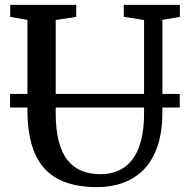

<svg xmlns="http://www.w3.org/2000/svg" viewBox="-20 -763 775 791"><path d="M380.5 8Q282.5 8 218.8 -25.8Q155 -59.5 124 -130Q93 -200.5 93 -310V-681L22 -693.5V-743H294V-693.5L209.5 -680.5V-298.5Q209.5 -228.5 222.2 -180.2Q235 -132 259 -102.2Q283 -72.5 317 -59Q351 -45.5 393.5 -45.5Q454 -45.5 494 -75Q534 -104.5 553.8 -160.2Q573.5 -216 573.5 -295.5V-680.5L490 -693.5V-743H721V-693.5L649 -681V-301Q649 -219.5 629 -161Q609 -102.5 572.8 -65.2Q536.5 -28 487.5 -10Q438.5 8 380.5 8ZM720.5 -376V-320H21.5V-376Z"/></svg>

Font: Merriweather 28pt Medium
Style: Regular
Weight: 500
Version: Version 2.100